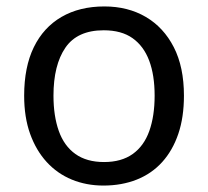

<svg xmlns="http://www.w3.org/2000/svg" viewBox="-20 -566 645 596"><path d="M551 -269Q551 -202 533.5 -150.5Q516 -99 483.5 -63Q451 -27 404.5 -8.5Q358 10 301 10Q248 10 203 -8.5Q158 -27 125 -63Q92 -99 73.5 -150.5Q55 -202 55 -269Q55 -358 85 -419.5Q115 -481 171 -513.5Q227 -546 304 -546Q377 -546 432.5 -513.5Q488 -481 519.5 -419.5Q551 -358 551 -269ZM146 -269Q146 -206 162.5 -159.5Q179 -113 214 -88Q249 -63 303 -63Q357 -63 392 -88Q427 -113 443.5 -159.5Q460 -206 460 -269Q460 -333 443 -378Q426 -423 391.5 -447.5Q357 -472 302 -472Q220 -472 183 -418Q146 -364 146 -269Z"/></svg>

Font: utelugu15
Style: Book
Weight: 400
Designer: Jelle Bosma - Monotype Design Team
Foundry: Monotype Imaging Inc.
Version: Version 2.003